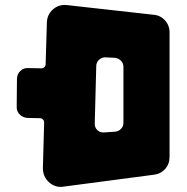

<svg xmlns="http://www.w3.org/2000/svg" viewBox="-20 -747 748 770"><path d="M475 -479Q475 -493 465.5 -503Q456 -513 442 -515L404 -517Q389 -518 377.5 -507.5Q366 -497 366 -482L360 -253Q359 -236 370.5 -225Q382 -214 399 -216L443 -219Q457 -221 466 -231Q475 -241 475 -255ZM231 2Q215 4 200.5 -1.5Q186 -7 175 -17.5Q164 -28 158 -42Q152 -56 152 -72L157 -256Q157 -263 152 -268Q147 -273 140 -273L91 -274Q72 -275 59 -288Q46 -301 47 -319L48 -430Q48 -449 61 -462Q74 -475 93 -474L146 -473Q153 -473 158 -478Q163 -483 163 -490L168 -657Q169 -688 191.5 -708.5Q214 -729 245 -727L594 -688Q623 -686 641.5 -665.5Q660 -645 660 -617V-118Q660 -89 642 -69Q624 -49 595 -46Z"/></svg>

Font: d puntillas B to tiptoe
Style: Regular
Weight: 400
Designer: deFharo
Foundry: deFharo.com
Version: Version 1.001 2012